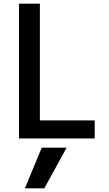

<svg xmlns="http://www.w3.org/2000/svg" viewBox="-20 -750 590 1040"><path d="M220 270H115L206 50H341ZM83 0V-730H196V-98H493V0Z"/></svg>

Font: M PLUS Code Latin SemiExpanded Medium
Style: Regular
Weight: 500
Width: 6
Designer: Coji Morishita
Foundry: UNDERFOREST DESIGN
Version: Version 1.002; ttfautohint (v1.8.3)